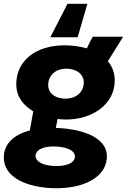

<svg xmlns="http://www.w3.org/2000/svg" viewBox="-41 -771 664 1004"><path d="M305 -146C441 -146 559 -225 559 -350C559 -391 545 -425 523 -451L603 -579H444C435 -563 424 -542 413 -518C376 -529 336 -534 296 -534C149 -534 44 -456 44 -330C44 -266 81 -219 133 -189L115 -89C36 -68 -23 -22 -21 56C-17 179 148 217 270 213C410 209 520 149 518 43C514 -64 363 -99 251 -102L260 -149C275 -147 290 -146 305 -146ZM264 97C188 99 146 76 145 44C145 17 176 -4 234 -5C277 -6 349 4 351 47C351 74 322 95 264 97ZM302 -255C251 -255 211 -281 211 -326C211 -381 255 -412 305 -412C357 -412 397 -385 397 -340C397 -287 354 -255 302 -255ZM416 -751H312L222 -576H365Z"/></svg>

Font: Fixel Display ExtraBold
Style: Italic
Weight: 800
Italic angle: -10°
Designer: AlfaBravo + MacPaw
Foundry: Kyrylo Tkachov, Marchela Mozhyna, Serhii Makarenko, Maria Weinstein, Zakhar Kryvoshyya
Version: Version 1.210;Glyphs 3.2 (3217)